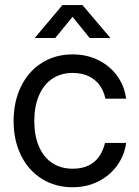

<svg xmlns="http://www.w3.org/2000/svg" viewBox="-20 -748 563 779"><path d="M35.2 -256.8Q35.2 -335.4 65.2 -397Q95.2 -458.5 149.7 -492.9Q204.1 -527.3 274.4 -527.3Q332 -527.3 378.9 -504.2Q425.8 -481 455.3 -440.2Q484.9 -399.4 491.7 -347.7H407.7Q401.4 -378.4 384.3 -402.1Q367.2 -425.8 339.4 -439Q311.5 -452.1 274.4 -452.1Q226.6 -452.1 191.4 -428Q156.2 -403.8 137.7 -359.9Q119.1 -315.9 119.1 -256.8Q119.1 -198.2 137.7 -154.5Q156.2 -110.8 191.2 -87.2Q226.1 -63.5 274.4 -63.5Q312 -63.5 338.6 -76.2Q365.2 -88.9 381.6 -112.1Q397.9 -135.3 406.2 -168H491.7Q484.9 -117.2 455.1 -76.2Q425.3 -35.2 378.4 -11.7Q331.5 11.7 274.4 11.7Q204.1 11.7 149.7 -22.5Q95.2 -56.6 65.2 -117.7Q35.2 -178.7 35.2 -256.8ZM121.1 -593.8V-594.2L233.4 -727.5H314.5L427.7 -594.2V-593.8H343.8L274.4 -679.7L204.1 -593.8Z"/></svg>

Font: Intratopia Thin
Style: Regular
Weight: 100
Designer: Rasmus Andersson
Foundry: rsms
Version: Version 3.000;Glyphs 3.2.3 (3260)